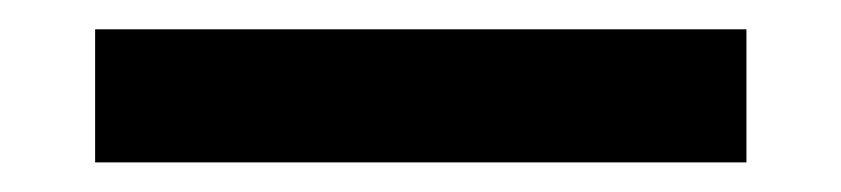

<svg xmlns="http://www.w3.org/2000/svg" viewBox="-20 -20 574 131"><path d="M44.9 90.8V0H489.3V90.8Z"/></svg>

Font: Robotiche
Style: Bold
Weight: 700
Designer: Google
Version: Version 2.001